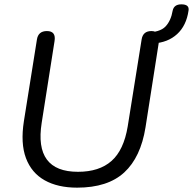

<svg xmlns="http://www.w3.org/2000/svg" viewBox="-20 -855 889 884"><path d="M335 9Q246 9 185.5 -25Q125 -59 99.5 -127Q74 -195 90 -297L150 -673Q156 -712 196 -712Q239 -712 231 -665L172 -290Q136 -64 339 -64Q437 -64 493.5 -114Q550 -164 568 -273L632 -673Q638 -712 677 -712Q697 -712 706.5 -700Q716 -688 712 -665L650 -269Q628 -131 552 -61Q476 9 335 9ZM686 -655 647 -683 651 -705Q716 -706 741.5 -732.5Q767 -759 775 -806Q781 -835 815 -835Q853 -835 848 -806Q838 -737 795.5 -698Q753 -659 686 -655Z"/></svg>

Font: Nunito
Style: Italic
Weight: 400
Italic angle: -9°
Designer: Vernon Adams
Foundry: Vernon Adams
Version: Version 3.601; ttfautohint (v1.8.2.53-6de2)